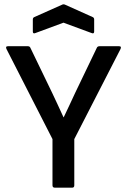

<svg xmlns="http://www.w3.org/2000/svg" viewBox="-20 -869 588 889"><path d="M234 0Q223 0 223 -11V-225L10 -642Q4 -655 17 -655H109Q118 -655 121 -647L222 -438Q235 -410 248.5 -381.5Q262 -353 274 -326H275Q289 -355 302 -383Q315 -411 329 -441L428 -647Q431 -655 441 -655H531Q544 -655 538 -642L324 -225V-11Q324 0 314 0ZM144 -716Q132 -711 132 -723V-779Q132 -787 139 -790L267 -847Q274 -851 282 -847L409 -790Q416 -787 416 -779V-723Q416 -711 404 -716L274 -764Z"/></svg>

Font: Sofia Sans SemiBold
Style: Regular
Weight: 600
Designer: Botio Nikoltchev, Ani Petrova
Foundry: lettersoup
Version: Version 4.101; ttfautohint (v1.8.4.7-5d5b)